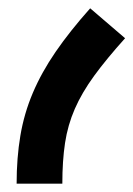

<svg xmlns="http://www.w3.org/2000/svg" viewBox="-20 -442 321 462"><path d="M20 0Q20 -62 29 -115.5Q38 -169 59 -218.5Q80 -268 114 -317.5Q148 -367 197 -422L281 -350Q236 -300 206.5 -259.5Q177 -219 160 -180Q143 -141 136.5 -98Q130 -55 130 0Z"/></svg>

Font: IBM Plex Arabic SemiBold
Style: Regular
Weight: 600
Designer: Mike Abbink, Paul van der Laan, Pieter van Rosmalen, Wael Morcos, Khajak Apelian
Foundry: Bold Monday
Version: Version 1.0